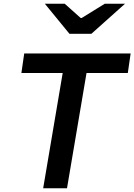

<svg xmlns="http://www.w3.org/2000/svg" viewBox="-20 -1003 716 1023"><path d="M314 -614H94L109 -718H676L661 -614H441L337 0H210ZM219 -983H325L410 -907H415L538 -983H646L467 -823H350Z"/></svg>

Font: Nebula Sans Semibold
Style: Regular
Weight: 600
Italic angle: -9°
Designer: Paul D. Hunt for Adobe (as Source Sans)
Foundry: Nebula Entertainment & Broadcasting LLC
Version: Version 1.010